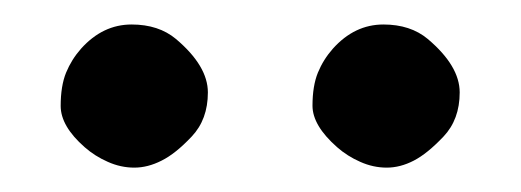

<svg xmlns="http://www.w3.org/2000/svg" viewBox="-20 -726 423 156"><path d="M253.9 -606.4Q233.9 -624 233.9 -640.1Q233.9 -656.2 238.3 -667Q242.7 -677.7 250.5 -686.5Q268.1 -706.1 291.5 -706.1Q313.5 -706.1 327.6 -694.3Q353.5 -672.4 353.5 -650.9Q353.5 -628.9 340.3 -615Q327.1 -601.1 316.2 -595.5Q305.2 -589.8 294.2 -589.8Q283.2 -589.8 272.7 -594.5Q262.2 -599.1 253.9 -606.4ZM48.8 -606.4Q29.3 -623.5 29.3 -639.9Q29.3 -656.2 33.7 -667Q38.1 -677.7 45.9 -686.5Q63.5 -706.1 86.9 -706.1Q108.9 -706.1 123 -694.3Q148.9 -672.4 148.9 -650.9Q148.9 -628.9 135.7 -615Q122.6 -601.1 111.3 -595.5Q100.1 -589.8 89.1 -589.8Q78.1 -589.8 67.6 -594.5Q57.1 -599.1 48.8 -606.4Z"/></svg>

Font: Trykker
Style: Regular
Weight: 400
Designer: Magnus Gaarde
Foundry: Magnus Gaarde
Version: Version 1.001